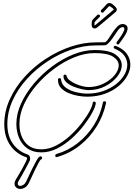

<svg xmlns="http://www.w3.org/2000/svg" viewBox="-20 -1013 872 1255"><path d="M113 222Q97 222 86 212.5Q75 203 75 187Q75 174 85 158Q89 152 100.5 132.5Q112 113 125.5 89Q139 65 148.5 45.5Q158 26 157 20Q155 16 155 16Q87 -6 47.5 -62.5Q8 -119 8 -201Q8 -285 44 -364Q80 -443 141 -510.5Q202 -578 279.5 -628.5Q357 -679 441 -707.5Q525 -736 605 -736Q620 -736 635.5 -736.5Q651 -737 666 -737Q676 -740 688 -758.5Q700 -777 715 -799.5Q730 -822 746.5 -839Q763 -856 782 -856Q785 -856 788 -855.5Q791 -855 794 -854Q814 -847 814 -828Q814 -812 802.5 -791.5Q791 -771 778 -753.5Q765 -736 759 -727Q756 -722 751 -722Q746 -722 742.5 -727Q739 -732 743 -738Q746 -742 758 -758.5Q770 -775 781.5 -794.5Q793 -814 793 -825Q793 -832 787 -835Q782 -837 773 -834Q764 -831 754 -819Q749 -813 738.5 -796.5Q728 -780 714.5 -761.5Q701 -743 688 -730Q675 -717 665 -717Q650 -717 635 -716.5Q620 -716 605 -716Q527 -716 446 -688.5Q365 -661 290 -611.5Q215 -562 156 -497Q97 -432 62.5 -356.5Q28 -281 28 -201Q28 -125 64 -74Q100 -23 161 -3Q169 0 173 7.5Q177 15 177 23Q177 34 172 42Q163 59 150.5 83Q138 107 125 130Q112 153 102 169Q96 179 96 187Q96 202 113 202Q122 202 133 195Q144 188 151 173Q156 164 166.5 140.5Q177 117 190.5 90Q204 63 216 41Q228 19 236 13Q237 12 239.5 10.5Q242 9 245 9Q255 9 255 19Q255 29 247 29Q241 35 229.5 56.5Q218 78 205.5 104Q193 130 183 152.5Q173 175 169 182Q159 203 143.5 212.5Q128 222 113 222ZM550 -381Q526 -381 494 -386Q462 -391 431 -403.5Q400 -416 379.5 -437Q359 -458 359 -491V-492Q359 -502 369 -502Q379 -502 379 -493Q383 -459 411.5 -439Q440 -419 478.5 -410Q517 -401 550 -401Q607 -401 655 -418Q703 -435 738 -462.5Q773 -490 792.5 -523.5Q812 -557 812 -590Q812 -622 792.5 -649.5Q773 -677 729 -695Q723 -698 723 -703Q723 -708 727 -711.5Q731 -715 737 -713Q787 -693 809.5 -660.5Q832 -628 832 -591Q832 -554 811.5 -517Q791 -480 753.5 -449Q716 -418 664 -399.5Q612 -381 550 -381ZM250 -17Q196 -17 160 -42Q124 -67 105.5 -109.5Q87 -152 87 -203Q87 -270 118.5 -338Q150 -406 203 -468.5Q256 -531 322.5 -580Q389 -629 460 -657.5Q531 -686 598 -686Q694 -686 735 -656.5Q776 -627 776 -587Q776 -550 746.5 -512.5Q717 -475 668 -449.5Q619 -424 558 -424Q542 -424 515 -430Q488 -436 460.5 -447Q433 -458 414 -475Q395 -492 395 -514V-516Q395 -525 405 -525Q414 -525 415 -517Q418 -502 434 -489Q450 -476 473 -465.5Q496 -455 519 -449.5Q542 -444 558 -444Q611 -444 656 -466Q701 -488 728.5 -521Q756 -554 756 -586Q756 -618 720 -642Q684 -666 598 -666Q534 -666 466 -638.5Q398 -611 334 -563.5Q270 -516 218.5 -456Q167 -396 137 -331Q107 -266 107 -203Q107 -131 143.5 -84Q180 -37 250 -37Q299 -37 346.5 -61.5Q394 -86 436 -124Q478 -162 511 -204.5Q544 -247 564 -283.5Q584 -320 586 -340Q588 -349 596 -349Q600 -349 603.5 -346Q607 -343 606 -338Q604 -316 583 -277Q562 -238 528 -193.5Q494 -149 449 -108.5Q404 -68 353.5 -42.5Q303 -17 250 -17ZM351 14Q341 14 341 4Q341 -3 348 -6Q425 -28 488 -77.5Q551 -127 594 -195.5Q637 -264 653 -343Q654 -351 663 -351Q668 -351 671.5 -347.5Q675 -344 673 -339Q656 -257 611 -185Q566 -113 500.5 -61.5Q435 -10 354 13Q353 13 352.5 13.5Q352 14 351 14ZM599 -827Q579 -827 579 -853Q579 -865 580.5 -873Q582 -881 590 -889L617 -916Q619 -918 623 -918Q627 -918 630.5 -915.5Q634 -913 634 -908Q634 -905 631 -902L606 -877Q599 -870 598 -865.5Q597 -861 597 -853Q597 -847 598.5 -847Q600 -847 604 -850Q608 -853 624.5 -867Q641 -881 661.5 -898Q682 -915 699 -929.5Q716 -944 722 -949Q722 -949 722.5 -949.5Q723 -950 723 -951Q723 -953 719.5 -956.5Q716 -960 705 -968Q698 -973 696 -973Q693 -973 690 -970Q680 -959 668.5 -946.5Q657 -934 655 -932Q653 -930 650 -930Q646 -930 642.5 -933.5Q639 -937 639 -941Q639 -945 641 -947Q649 -955 660 -966.5Q671 -978 674 -982Q683 -993 695 -993Q707 -993 717 -984Q744 -963 744 -950Q744 -943 736 -935Q729 -929 711.5 -914Q694 -899 673.5 -882Q653 -865 636.5 -851Q620 -837 616 -834Q608 -827 599 -827Z"/></svg>

Font: Neonderthaw
Style: Regular
Weight: 400
Designer: Robert E. Leuschke
Foundry: Robert E. Leuschke
Version: Version 1.010; ttfautohint (v1.8.3)